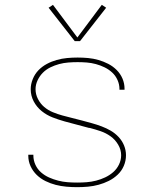

<svg xmlns="http://www.w3.org/2000/svg" viewBox="-20 -766 640 794"><path d="M299 8Q277 8 254.5 6Q232 4 210.5 -1.5Q189 -7 168.5 -17Q148 -27 132 -42.5Q116 -58 106.5 -78.5Q97 -99 97 -122Q97 -123 97 -124Q97 -125 97 -126H118Q118 -125 118 -124Q118 -123 118 -123Q118 -103 126.5 -84.5Q135 -66 150 -53Q165 -40 183 -32Q201 -24 220.5 -19Q240 -14 259.5 -12.5Q279 -11 299 -11Q319 -11 338.5 -12.5Q358 -14 377.5 -19Q397 -24 415 -32.5Q433 -41 448 -54Q463 -67 472 -85.5Q481 -104 481 -124Q481 -147 468.5 -168Q456 -189 437 -202.5Q418 -216 396 -223.5Q374 -231 351 -237H350H348Q323 -244 297.5 -250.5Q272 -257 247 -264Q222 -271 197.5 -280.5Q173 -290 152.5 -306.5Q132 -323 119.5 -346.5Q107 -370 107 -397Q107 -418 115.5 -439Q124 -460 139 -475.5Q154 -491 173.5 -501.5Q193 -512 214.5 -518Q236 -524 257.5 -526Q279 -528 301 -528Q323 -528 344.5 -526Q366 -524 387 -518Q408 -512 427.5 -502Q447 -492 462.5 -476.5Q478 -461 486.5 -441Q495 -421 495 -399Q495 -398 495 -397Q495 -396 495 -395H474Q474 -396 474 -396.5Q474 -397 474 -398Q474 -417 466 -435Q458 -453 444 -466Q430 -479 412.5 -487.5Q395 -496 376.5 -501Q358 -506 339 -507.5Q320 -509 301 -509Q282 -509 262.5 -507.5Q243 -506 224.5 -501Q206 -496 188.5 -487.5Q171 -479 157.5 -465.5Q144 -452 135.5 -434Q127 -416 127 -397Q127 -376 137 -356.5Q147 -337 163 -323.5Q179 -310 198.5 -302Q218 -294 238 -288.5Q258 -283 278.5 -278Q299 -273 319.5 -267.5Q340 -262 360 -256.5Q380 -251 400 -243.5Q420 -236 438 -225.5Q456 -215 470.5 -199.5Q485 -184 493 -164.5Q501 -145 501 -124Q501 -101 492 -80Q483 -59 466.5 -43.5Q450 -28 430 -18Q410 -8 388 -2Q366 4 343.5 6Q321 8 299 8ZM289 -596 181 -734 199 -746 300 -611 401 -746 419 -734 311 -596Z"/></svg>

Font: Zed Sans Thin Extended
Style: Regular
Weight: 100
Width: 7
Designer: Belleve Invis
Foundry: Belleve Invis
Version: Version 1.0.0; ttfautohint (v1.8.4)